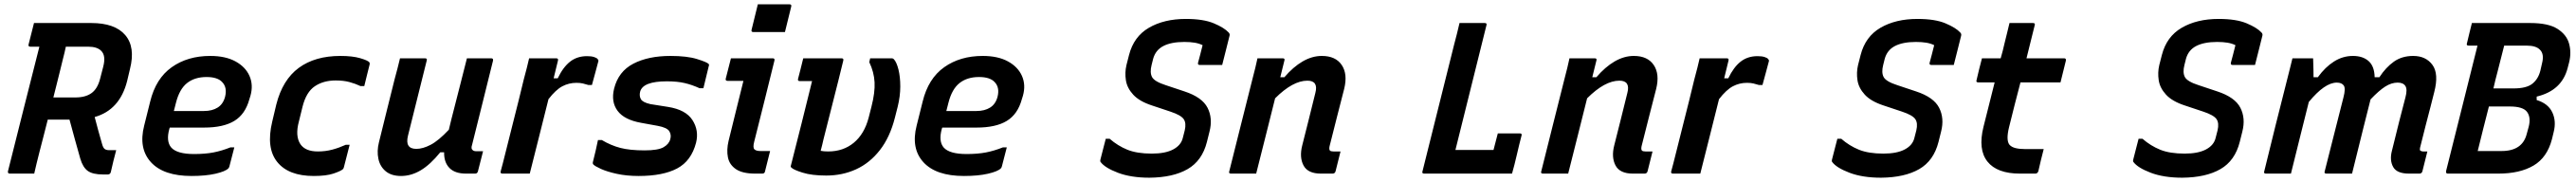

<svg xmlns="http://www.w3.org/2000/svg" viewBox="-20 -807 11970 846"><path d="M139 0H26Q15 0 17 -11Q55 -161 90 -301.5Q125 -442 163 -590H121Q110 -590 113 -601Q119 -626 125.5 -650.5Q132 -675 138 -700H404Q514 -700 562 -644Q610 -588 584 -486L571 -431Q537 -296 420 -263Q428 -232 436.5 -201Q445 -170 454 -139Q459 -120 466.5 -114.5Q474 -109 487 -109H520Q513 -84 507 -58.5Q501 -33 495 -7Q492 4 481 4H459Q411 4 388 -12.5Q365 -29 353 -70Q340 -116 327.5 -161Q315 -206 303 -251H202Q193 -214 183 -176.5Q173 -139 163 -99Q156 -72 150 -47Q144 -22 139 0ZM259 -478Q251 -446 243.5 -415.5Q236 -385 228 -354H330Q377 -354 405 -374Q433 -394 445 -440L460 -498Q473 -549 450 -571Q431 -590 390 -590H286Q280 -561 272.5 -533Q265 -505 259 -478Z M957 -547Q1028 -547 1074.5 -521.5Q1121 -496 1139.5 -454Q1158 -412 1144 -362L1139 -346Q1120 -276 1069 -245Q1018 -214 929 -214H769L767 -208Q751 -150 776 -121Q803 -91 882 -91Q934 -91 972.5 -98.5Q1011 -106 1051 -122H1069Q1058 -77 1046 -33Q1045 -30 1044 -28Q1043 -26 1041 -24Q1027 -10 981.5 0.5Q936 11 870 11Q740 11 681.5 -53Q623 -117 650 -223L678 -335Q704 -442 778 -494.5Q852 -547 957 -547ZM940 -449Q885 -449 849.5 -421Q814 -393 798 -330L788 -291H928Q966 -291 991.5 -307Q1017 -323 1026 -357Q1037 -401 1012 -426Q1002 -437 984 -443Q966 -449 940 -449Z M1562 -547Q1618 -547 1654 -536.5Q1690 -526 1697 -517Q1699 -511 1698 -508Q1691 -482 1685.5 -458Q1680 -434 1673 -407H1655Q1632 -418 1604.5 -425.5Q1577 -433 1540 -433Q1483 -433 1443 -406Q1403 -379 1386 -311L1369 -242Q1351 -175 1376 -137Q1399 -103 1457 -103Q1493 -103 1524.5 -111.5Q1556 -120 1587 -134H1605Q1598 -109 1591.5 -81.5Q1585 -54 1578 -29Q1577 -24 1573 -20Q1562 -11 1529 0Q1496 11 1438 11Q1321 11 1268.5 -54Q1216 -119 1245 -241L1264 -321Q1293 -436 1368.5 -491.5Q1444 -547 1562 -547Z M1839 -536H1955Q1967 -536 1963 -525Q1941 -437 1919.5 -350.5Q1898 -264 1876 -176Q1861 -115 1915 -115Q1945 -115 1981.5 -134Q2018 -153 2066 -204Q2078 -255 2091 -304.5Q2104 -354 2118 -410Q2132 -466 2150 -536H2263Q2274 -536 2271 -524Q2247 -427 2221.5 -324.5Q2196 -222 2174 -134Q2168 -116 2176 -110Q2181 -104 2194 -104H2225Q2219 -81 2213 -57Q2207 -33 2201 -10Q2198 0 2188 0H2146Q2094 0 2068.5 -26.5Q2043 -53 2044 -99H2026Q1980 -42 1935.5 -15.5Q1891 11 1844 11Q1799 11 1772.5 -11Q1746 -33 1738.5 -69Q1731 -105 1741 -145Q1759 -219 1777.5 -292.5Q1796 -366 1814 -439Q1821 -465 1827.5 -489.5Q1834 -514 1839 -536Z M2442 0H2315Q2304 0 2307 -11Q2309 -17 2317 -48.5Q2325 -80 2337 -128Q2349 -176 2363 -231.5Q2377 -287 2390.5 -340.5Q2404 -394 2414 -437Q2422 -467 2428.5 -492Q2435 -517 2439 -536H2565Q2576 -536 2573 -525Q2564 -489 2553 -443H2572Q2597 -495 2629.5 -520.5Q2662 -546 2708 -546Q2728 -546 2740.5 -542Q2753 -538 2757 -533Q2762 -528 2761 -523Q2753 -492 2746 -467Q2739 -442 2731 -412H2714Q2702 -416 2689 -419Q2676 -422 2659 -422Q2624 -422 2593.5 -406Q2563 -390 2529 -346Q2508 -263 2485.5 -172.5Q2463 -82 2442 0Z M2976 -108Q3038 -108 3063.5 -122.5Q3089 -137 3095 -160Q3101 -180 3090.5 -197Q3080 -214 3037 -222L2960 -236Q2881 -250 2850 -292Q2819 -334 2834 -395Q2854 -475 2923.5 -511Q2993 -547 3096 -547Q3173 -547 3219.5 -532.5Q3266 -518 3273 -510Q3277 -506 3274 -500Q3268 -473 3261.5 -448.5Q3255 -424 3249 -397H3231Q3196 -413 3161.5 -421Q3127 -429 3079 -429Q2968 -429 2955 -381Q2950 -361 2958.5 -346Q2967 -331 3003 -323L3085 -310Q3167 -297 3198 -249Q3229 -201 3215 -144Q3193 -59 3127 -24Q3061 11 2948 11Q2892 11 2846.5 1Q2801 -9 2772.5 -22Q2744 -35 2737 -43Q2734 -47 2735 -52Q2743 -83 2748.5 -107.5Q2754 -132 2759 -156H2777Q2819 -131 2863 -119.5Q2907 -108 2976 -108Z M3377 -536H3571Q3582 -536 3579 -525Q3556 -431 3532.5 -337Q3509 -243 3485 -148Q3478 -121 3486 -113Q3494 -105 3514 -105H3559Q3553 -82 3547 -57Q3541 -32 3535 -9Q3533 0 3522 0H3490Q3431 0 3400.5 -20.5Q3370 -41 3363 -75.5Q3356 -110 3366 -152Q3383 -223 3400.5 -292Q3418 -361 3435 -431H3362Q3350 -431 3353 -442Q3359 -465 3365 -489Q3371 -513 3377 -536ZM3502 -787H3649Q3660 -787 3657 -776L3628 -658H3481Q3470 -658 3473 -669Z M3713 -536H3891Q3902 -536 3899 -525Q3877 -434 3853.5 -342.5Q3830 -251 3807 -159Q3804 -146 3801 -133Q3798 -120 3794 -106Q3808 -103 3829 -103Q3899 -103 3948 -143.5Q3997 -184 4017 -260L4030 -311Q4047 -377 4044.5 -424.5Q4042 -472 4020 -518L4024 -536H4122Q4127 -536 4129.5 -535Q4132 -534 4134 -532Q4147 -518 4155.5 -484Q4164 -450 4164 -405Q4164 -360 4152 -311L4139 -260Q4116 -169 4069 -109Q4022 -49 3958.5 -20Q3895 9 3820 9Q3753 9 3710 -4.5Q3667 -18 3658 -28Q3653 -31 3656 -39Q3681 -137 3705.5 -234.5Q3730 -332 3754 -430H3697Q3686 -430 3689 -441Q3694 -459 3700.5 -485.5Q3707 -512 3713 -536Z M4547 -547Q4618 -547 4664.5 -521.5Q4711 -496 4729.5 -454Q4748 -412 4734 -362L4729 -346Q4710 -276 4659 -245Q4608 -214 4519 -214H4359L4357 -208Q4341 -150 4366 -121Q4393 -91 4472 -91Q4524 -91 4562.5 -98.5Q4601 -106 4641 -122H4659Q4648 -77 4636 -33Q4635 -30 4634 -28Q4633 -26 4631 -24Q4617 -10 4571.5 0.5Q4526 11 4460 11Q4330 11 4271.5 -53Q4213 -117 4240 -223L4268 -335Q4294 -442 4368 -494.5Q4442 -547 4547 -547ZM4530 -449Q4475 -449 4439.5 -421Q4404 -393 4388 -330L4378 -291H4518Q4556 -291 4581.5 -307Q4607 -323 4616 -357Q4627 -401 4602 -426Q4592 -437 4574 -443Q4556 -449 4530 -449Z M5491 -719Q5573 -719 5621.5 -698.5Q5670 -678 5690 -656Q5697 -649 5694 -640Q5687 -610 5677.5 -574Q5668 -538 5660 -505H5556Q5545 -505 5548 -516Q5553 -534 5558 -553.5Q5563 -573 5569 -597Q5553 -605 5532.5 -608.5Q5512 -612 5484 -612Q5423 -612 5386.5 -593Q5350 -574 5339 -533L5332 -505Q5323 -470 5334 -449Q5345 -428 5398 -411L5485 -382Q5567 -355 5592 -306Q5617 -257 5601 -195L5589 -147Q5567 -60 5499.5 -21Q5432 18 5322 19Q5236 19 5175.5 -4Q5115 -27 5095 -54Q5092 -58 5094 -65Q5102 -97 5108.5 -121.5Q5115 -146 5119 -162H5137Q5175 -129 5219.5 -111Q5264 -93 5333 -93Q5396 -93 5432.5 -112.5Q5469 -132 5477 -166L5486 -201Q5494 -235 5481 -253.5Q5468 -272 5420 -288L5333 -317Q5275 -336 5246.5 -367Q5218 -398 5212.5 -434Q5207 -470 5215 -504L5227 -551Q5249 -637 5319.5 -678Q5390 -719 5491 -719Z M5824 -536H5941Q5953 -536 5949 -525Q5940 -488 5930 -448H5949Q5990 -496 6034 -521.5Q6078 -547 6123 -547Q6187 -547 6215.5 -505Q6244 -463 6227 -394Q6210 -327 6193 -261.5Q6176 -196 6159 -127Q6156 -112 6161 -107Q6165 -103 6177 -103H6210Q6204 -80 6198.5 -57Q6193 -34 6187 -11Q6184 0 6173 0H6119Q6058 0 6038 -38Q6018 -76 6032 -131Q6048 -194 6062.5 -252Q6077 -310 6093 -375Q6108 -432 6056 -432Q5988 -432 5906 -350Q5884 -262 5862 -174.5Q5840 -87 5818 0H5701Q5689 0 5693 -11Q5720 -118 5746.5 -224.5Q5773 -331 5800 -437Q5808 -467 5814 -492Q5820 -517 5824 -536Z M6599 0Q6587 0 6591 -11Q6628 -158 6664.5 -305.5Q6701 -453 6738 -600Q6745 -625 6751 -650Q6757 -675 6763 -700H6880Q6892 -700 6888 -689L6744 -110H6921Q6926 -129 6931 -148.5Q6936 -168 6941 -187H7043Q7055 -187 7051 -176Q7041 -138 7029.5 -88Q7018 -38 7007 0Z M7274 -536H7391Q7403 -536 7399 -525Q7390 -488 7380 -448H7399Q7440 -496 7484 -521.5Q7528 -547 7573 -547Q7637 -547 7665.5 -505Q7694 -463 7677 -394Q7660 -327 7643 -261.5Q7626 -196 7609 -127Q7606 -112 7611 -107Q7615 -103 7627 -103H7660Q7654 -80 7648.5 -57Q7643 -34 7637 -11Q7634 0 7623 0H7569Q7508 0 7488 -38Q7468 -76 7482 -131Q7498 -194 7512.5 -252Q7527 -310 7543 -375Q7558 -432 7506 -432Q7438 -432 7356 -350Q7334 -262 7312 -174.5Q7290 -87 7268 0H7151Q7139 0 7143 -11Q7170 -118 7196.5 -224.5Q7223 -331 7250 -437Q7258 -467 7264 -492Q7270 -517 7274 -536Z M7882 0H7755Q7744 0 7747 -11Q7749 -17 7757 -48.5Q7765 -80 7777 -128Q7789 -176 7803 -231.5Q7817 -287 7830.5 -340.5Q7844 -394 7854 -437Q7862 -467 7868.5 -492Q7875 -517 7879 -536H8005Q8016 -536 8013 -525Q8004 -489 7993 -443H8012Q8037 -495 8069.5 -520.5Q8102 -546 8148 -546Q8168 -546 8180.5 -542Q8193 -538 8197 -533Q8202 -528 8201 -523Q8193 -492 8186 -467Q8179 -442 8171 -412H8154Q8142 -416 8129 -419Q8116 -422 8099 -422Q8064 -422 8033.5 -406Q8003 -390 7969 -346Q7948 -263 7925.5 -172.5Q7903 -82 7882 0Z M8891 -719Q8973 -719 9021.5 -698.5Q9070 -678 9090 -656Q9097 -649 9094 -640Q9087 -610 9077.5 -574Q9068 -538 9060 -505H8956Q8945 -505 8948 -516Q8953 -534 8958 -553.5Q8963 -573 8969 -597Q8953 -605 8932.5 -608.5Q8912 -612 8884 -612Q8823 -612 8786.5 -593Q8750 -574 8739 -533L8732 -505Q8723 -470 8734 -449Q8745 -428 8798 -411L8885 -382Q8967 -355 8992 -306Q9017 -257 9001 -195L8989 -147Q8967 -60 8899.5 -21Q8832 18 8722 19Q8636 19 8575.5 -4Q8515 -27 8495 -54Q8492 -58 8494 -65Q8502 -97 8508.5 -121.5Q8515 -146 8519 -162H8537Q8575 -129 8619.5 -111Q8664 -93 8733 -93Q8796 -93 8832.5 -112.5Q8869 -132 8877 -166L8886 -201Q8894 -235 8881 -253.5Q8868 -272 8820 -288L8733 -317Q8675 -336 8646.5 -367Q8618 -398 8612.5 -434Q8607 -470 8615 -504L8627 -551Q8649 -637 8719.5 -678Q8790 -719 8891 -719Z M9478 -114Q9471 -87 9465 -62.5Q9459 -38 9453 -11Q9449 0 9439 0H9368Q9261 0 9216.5 -56Q9172 -112 9198 -217Q9211 -269 9224 -320.5Q9237 -372 9250 -424H9174Q9162 -424 9166 -435Q9172 -462 9178 -485.5Q9184 -509 9191 -536H9278Q9283 -553 9287.5 -570.5Q9292 -588 9296 -606Q9302 -629 9307.5 -652.5Q9313 -676 9319 -700H9428Q9440 -700 9436 -689Q9427 -651 9417 -612.5Q9407 -574 9398 -536H9573Q9583 -536 9581 -525Q9574 -498 9568.5 -474.5Q9563 -451 9556 -424H9370Q9356 -372 9343 -320Q9330 -268 9317 -216Q9302 -155 9319 -134Q9329 -123 9347.5 -118.5Q9366 -114 9393 -114Z M10291 -719Q10373 -719 10421.5 -698.5Q10470 -678 10490 -656Q10497 -649 10494 -640Q10487 -610 10477.5 -574Q10468 -538 10460 -505H10356Q10345 -505 10348 -516Q10353 -534 10358 -553.5Q10363 -573 10369 -597Q10353 -605 10332.5 -608.5Q10312 -612 10284 -612Q10223 -612 10186.5 -593Q10150 -574 10139 -533L10132 -505Q10123 -470 10134 -449Q10145 -428 10198 -411L10285 -382Q10367 -355 10392 -306Q10417 -257 10401 -195L10389 -147Q10367 -60 10299.5 -21Q10232 18 10122 19Q10036 19 9975.5 -4Q9915 -27 9895 -54Q9892 -58 9894 -65Q9902 -97 9908.5 -121.5Q9915 -146 9919 -162H9937Q9975 -129 10019.5 -111Q10064 -93 10133 -93Q10196 -93 10232.5 -112.5Q10269 -132 10277 -166L10286 -201Q10294 -235 10281 -253.5Q10268 -272 10220 -288L10133 -317Q10075 -336 10046.5 -367Q10018 -398 10012.5 -434Q10007 -470 10015 -504L10027 -551Q10049 -637 10119.5 -678Q10190 -719 10291 -719Z M10634 -536H10730Q10730 -536 10730.5 -521Q10731 -506 10731.5 -485.5Q10732 -465 10732 -448H10752Q10786 -495 10827 -521Q10868 -547 10915 -547Q10961 -547 10988 -523Q11015 -499 11016 -448H11038Q11068 -494 11105.5 -520.5Q11143 -547 11195 -547Q11254 -547 11284.5 -505.5Q11315 -464 11293 -379Q11287 -353 11276 -312Q11265 -271 11252.5 -221.5Q11240 -172 11227 -120Q11225 -111 11228 -107Q11234 -103 11241 -103H11261Q11255 -80 11249.5 -57Q11244 -34 11238 -11Q11235 0 11224 0H11176Q11119 0 11102 -31Q11085 -62 11096 -105Q11113 -174 11129.5 -240Q11146 -306 11159 -354Q11169 -391 11159 -407Q11149 -423 11123 -423Q11094 -423 11065 -404.5Q11036 -386 10997 -345Q10985 -298 10963 -210Q10941 -122 10911 0H10792Q10780 0 10784 -11Q10808 -106 10831 -196.5Q10854 -287 10871 -354Q10882 -396 10872.5 -409.5Q10863 -423 10840 -423Q10784 -423 10710 -333Q10691 -256 10669.5 -171Q10648 -86 10627 0H10511Q10499 0 10503 -11Q10529 -118 10555.5 -224Q10582 -330 10609 -436Q10616 -464 10622.5 -489.5Q10629 -515 10634 -536Z M11590 0H11356Q11346 0 11348 -12Q11384 -156 11421 -303Q11458 -450 11494 -595H11453Q11441 -595 11445 -606Q11451 -632 11457 -656Q11463 -680 11468 -700H11739Q11823 -700 11865.5 -673Q11908 -646 11919.5 -604.5Q11931 -563 11920 -518L11913 -491Q11886 -386 11769 -358V-342Q11822 -326 11841.5 -285Q11861 -244 11848 -193L11840 -160Q11818 -75 11754.5 -37.5Q11691 0 11590 0ZM11587 -473Q11582 -454 11577 -434.5Q11572 -415 11568 -396H11662Q11721 -396 11748.5 -417.5Q11776 -439 11786 -478L11794 -513Q11805 -556 11784 -576Q11766 -595 11722 -595H11618Q11603 -534 11587 -473ZM11495 -105H11606Q11703 -105 11723 -185L11732 -218Q11743 -261 11724.5 -286.5Q11706 -312 11644 -312H11547Q11532 -255 11519 -202Q11506 -149 11495 -105Z"/></svg>

Font: Recursive Sn Lnr St SmB
Style: Italic
Weight: 600
Italic angle: -15°
Version: Version 1.079;hotconv 1.0.112;makeotfexe 2.5.65598; ttfautoh